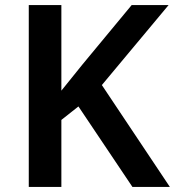

<svg xmlns="http://www.w3.org/2000/svg" viewBox="-20 -734 687 754"><path d="M647 0 380 -400 642 -714H497L304 -481C276 -446 248 -412 221 -378V-714H93V0H221V-263L288 -316L500 0Z"/></svg>

Font: Noto Sans Gunjala Gondi Semibold
Style: Regular
Weight: 400
Designer: Ek Type
Foundry: Ek Type
Version: Version 1.004